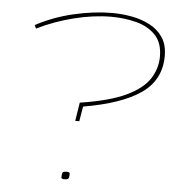

<svg xmlns="http://www.w3.org/2000/svg" viewBox="-53 -799 768 848"><g transform="rotate(5 331.0 -375.0)"><path d="M289 -261 302 -343Q433 -363 505.5 -397.5Q578 -432 607.5 -478Q637 -524 637 -576Q637 -638 604 -672Q571 -706 518.5 -719.5Q466 -733 408 -733Q329 -733 242 -711Q155 -689 81 -652L74 -667Q150 -708 239.5 -729Q329 -750 411 -750Q454 -750 497.5 -742Q541 -734 577.5 -715Q614 -696 636 -663.5Q658 -631 658 -581Q658 -475 573 -415.5Q488 -356 318 -327L307 -261ZM250 -7Q250 -27 255 -30.5Q260 -34 272 -34Q285 -34 285 -26Q285 -7 280 -3.5Q275 0 263 0Q250 0 250 -7Z"/></g></svg>

Font: Georama Extra Expanded Thin
Style: Italic
Weight: 100
Width: 8
Italic angle: -9°
Designer: Jean-Baptiste Levee
Foundry: Production Type
Version: Version 1.000